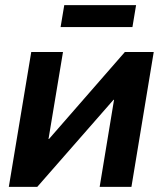

<svg xmlns="http://www.w3.org/2000/svg" viewBox="-20 -724 630 744"><path d="M489.3 0H366.2L421.9 -337.4H419.9L124.5 0H14.2L101.1 -522.5H224.1L168 -185.5H169.9L463.9 -522.5H575.7ZM507.3 -704.1 493.2 -619.1H214.8L229 -704.1Z"/></svg>

Font: Inter 28pt SemiBold
Style: Italic
Weight: 600
Italic angle: -9.3988°
Designer: Rasmus Andersson
Foundry: rsms
Version: Version 4.001;git-66647c0bb